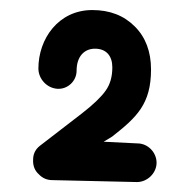

<svg xmlns="http://www.w3.org/2000/svg" viewBox="-20 -781 395 388"><path d="M95.7 -601.6C116.7 -600.1 134.8 -617.2 134.8 -638.2C134.8 -667 150.4 -682.6 171.9 -682.6C194.8 -682.6 207 -668 207 -645C207 -626 202.6 -610.4 193.4 -597.7C184.1 -584.5 168 -569.3 145.5 -551.8L60.5 -486.3C51.3 -479 46.9 -469.7 46.9 -458C46.4 -445.8 50.3 -436 58.6 -428.7C65.9 -420.9 75.2 -417 85.9 -417L256.8 -413.1C277.8 -413.1 296.4 -431.2 296.4 -452.1C296.4 -473.1 278.8 -491.2 257.8 -491.2L189.5 -494.6L206.5 -504.9C256.3 -543.9 285.2 -570.8 285.2 -640.6C285.2 -676.3 274.4 -705.6 252.4 -727.5C230.5 -749.5 202.1 -760.7 166.5 -760.7C98.1 -760.7 57.6 -702.6 57.6 -642.6C57.6 -621.6 74.7 -603 95.7 -601.6Z"/></svg>

Font: Mikhak Black
Style: Regular
Weight: 900
Designer: Amin Abedi
Version: Version 3.2